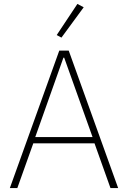

<svg xmlns="http://www.w3.org/2000/svg" viewBox="-20 -955 650 975"><path d="M405 -918 373 -935 268 -777 292 -764ZM580 0 329 -698H281L30 0H68L149 -227H460L541 0ZM450 -259H159L302 -662H306Z"/></svg>

Font: IBM Plex Thai ExtraLight
Style: Regular
Weight: 200
Designer: Mike Abbink, Paul van der Laan, Pieter van Rosmalen, Ben Mitchell, Mark Frömberg
Foundry: Bold Monday
Version: Version 1.0